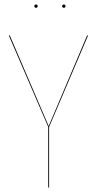

<svg xmlns="http://www.w3.org/2000/svg" viewBox="-20 -839 434 859"><path d="M133.8 -811.5Q133.8 -818.8 141.1 -818.8Q148.4 -818.8 148.4 -811.5Q148.4 -804.2 141.1 -804.2Q133.8 -804.2 133.8 -811.5ZM258.3 -811.5Q258.3 -818.8 265.6 -818.8Q272.9 -818.8 272.9 -811.5Q272.9 -804.2 265.6 -804.2Q258.3 -804.2 258.3 -811.5ZM374 -680.2 199.7 -271V0H195.8V-271L19.5 -680.2H23.9L197.8 -274.9L369.6 -680.2Z"/></svg>

Font: Fira Sans Compressed Four
Style: Regular
Weight: 100
Width: 1
Designer: Carrois Corporate & Edenspiekermann AG
Foundry: Carrois Corporate GbR & Edenspiekermann AG
Version: Version 4.203;PS 004.203;hotconv 1.0.88;makeotf.lib2.5.64775